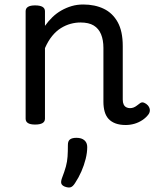

<svg xmlns="http://www.w3.org/2000/svg" viewBox="-20 -539 687 854"><path d="M539 17Q513 17 494 10Q475 3 463 -10Q451 -23 445.5 -42.5Q440 -62 440 -86V-326Q440 -361 429.5 -386.5Q419 -412 397 -425.5Q375 -439 338 -439Q316 -439 294 -433Q272 -427 251 -414Q230 -401 212 -379Q194 -357 180 -325V-11Q180 2 169 8.5Q158 15 136 15Q115 15 104.5 8.5Q94 2 94 -11V-489Q94 -502 104.5 -508.5Q115 -515 136 -515Q158 -515 169 -508.5Q180 -502 180 -489V-424Q195 -445 213 -462.5Q231 -480 253 -492.5Q275 -505 299 -512Q323 -519 350 -519Q402 -519 441.5 -500Q481 -481 503.5 -440.5Q526 -400 526 -334V-96Q526 -83 530 -74.5Q534 -66 541.5 -62Q549 -58 558 -58Q567 -58 574.5 -61Q582 -64 589 -69.5Q596 -75 603 -80Q611 -86 621 -82Q631 -78 638 -70Q646 -60 646.5 -50Q647 -40 641 -31Q630 -16 613.5 -5Q597 6 578 11.5Q559 17 539 17ZM268 291Q256 286 253 278Q250 270 255 255Q267 224 273 202Q279 180 280.5 157.5Q282 135 282 105Q282 88 291.5 81Q301 74 320 74Q343 74 355.5 85Q368 96 368 115Q368 140 361 168Q354 196 342 223.5Q330 251 314 275Q304 291 294 294Q284 297 268 291Z"/></svg>

Font: Playwrite VN
Style: Regular
Weight: 400
Designer: Veronika Burian, José Scaglione
Foundry: TypeTogether
Version: Version 1.002